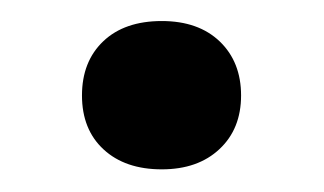

<svg xmlns="http://www.w3.org/2000/svg" viewBox="-20 -150 300 178"><path d="M130 7Q96 7 76 -11.5Q56 -30 56 -61.5Q56 -93 75.8 -111.8Q95.5 -130.5 130 -130.5Q164 -130.5 183.8 -111.5Q203.5 -92.5 203.5 -61.5Q203.5 -30.5 183.5 -11.8Q163.5 7 130 7Z"/></svg>

Font: Encode Sans SemiExpanded SemiExpanded Medium
Style: Regular
Weight: 500
Width: 6
Designer: Multiple Designers
Foundry: Impallari Type
Version: Version 3.000; ttfautohint (v1.8.3) -l 8 -r 50 -G 200 -x 14 